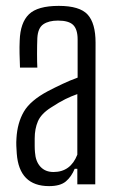

<svg xmlns="http://www.w3.org/2000/svg" viewBox="-20 -627 402 653"><path d="M147 6Q45 6 37 -105Q36 -119 35.5 -131Q35 -143 36 -157Q39 -209 61 -247Q83 -285 143 -317Q166 -329 192.5 -341.5Q219 -354 244 -363V-493Q244 -527 229 -542Q214 -557 177 -557Q146 -557 127.5 -544.5Q109 -532 107 -498Q106 -473 106 -443.5Q106 -414 107 -397H48Q47 -422 46.5 -445Q46 -468 47 -489Q49 -550 78.5 -578.5Q108 -607 180 -607Q251 -607 278 -577.5Q305 -548 305 -482L304 0H243V-53H234Q223 -26 204 -10Q185 6 147 6ZM162 -42Q220 -42 243 -101V-307Q223 -300 202.5 -290Q182 -280 153 -261Q120 -240 109 -214.5Q98 -189 98 -156Q98 -142 98 -130.5Q98 -119 99 -109Q101 -78 117.5 -60Q134 -42 162 -42Z"/></svg>

Font: Big Shoulders Text Light
Style: Regular
Weight: 300
Designer: Patric King
Foundry: XO Type Co
Version: Version 1.000; ttfautohint (v1.8.2)